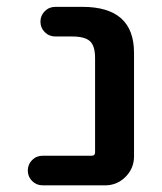

<svg xmlns="http://www.w3.org/2000/svg" viewBox="-20 -565 475 563"><path d="M105.5 -21.5Q86.9 -21.5 74.2 -34.2Q61.5 -46.9 61.5 -64.9Q61.5 -83 74.2 -95.7Q86.9 -108.4 105.5 -108.4H249Q258.8 -108.4 258.8 -118.2V-394.5Q258.8 -430.7 243.7 -444.3Q228.5 -458 191.4 -458H142.6Q124 -458 111.3 -470.7Q98.6 -483.4 98.6 -501.5Q98.6 -519.5 111.3 -532.2Q124 -544.9 142.6 -544.9H221.7Q373 -544.9 373 -410.2V-106.4Q373 -71.3 348.1 -46.4Q323.2 -21.5 288.1 -21.5Z"/></svg>

Font: Gen Jyuu GothicX Medium
Style: Regular
Weight: 500
Designer: Ryoko NISHIZUKA (kana &amp; ideographs); Paul D. Hunt (Latin, Greek &amp; Cyrillic); Wenlong ZHANG (bopomofo); Sandoll C
Version: Version 1.058.20140828